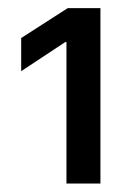

<svg xmlns="http://www.w3.org/2000/svg" viewBox="-20 -797 335 464"><path d="M140.6 -695.3H137.7L31.2 -625V-705.1L143.6 -777.3H222.7V-353.5H140.6Z"/></svg>

Font: Pretendard Std Medium
Style: Regular
Weight: 500
Designer: Base glyphs from Inter by Rasmus Andersson; Hangeul glyphs from Noto Sans CJK(Source Han Sans) by Jang Soo-young and Kan
Foundry: Kil Hyung-jin
Version: Version 1.309